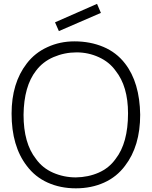

<svg xmlns="http://www.w3.org/2000/svg" viewBox="-20 -984 806 1019"><path d="M292.5 -819 272 -865.5 495 -963.5 515.5 -915.5ZM122 -104Q41.5 -208.5 41.5 -381Q41.5 -543 122 -647Q165.5 -704 232 -734Q298 -764.5 375 -764.5Q459 -764.5 528.5 -735.2Q598 -706 643.5 -647Q721.5 -546.5 724 -375Q724 -208.5 643.5 -104Q599.5 -45 532.2 -14.8Q465 15.5 382.5 15.5Q300.5 15.5 233.2 -14.8Q166 -45 122 -104ZM593.5 -140.5Q659.5 -225 659.5 -382.5Q659.5 -526 593.5 -608.5Q560.5 -655 504.5 -680.5Q449 -706 386.5 -706Q322.5 -706 264 -681Q207 -656.5 171 -608.5Q107 -526.5 105 -375Q105 -223.5 171 -140.5Q205 -92.5 261.5 -67.5Q319 -42.5 382.5 -42.5Q448.5 -43.5 503.8 -67.8Q559 -92 593.5 -140.5Z"/></svg>

Font: Russisch Sans Light
Style: Regular
Weight: 300
Designer: Michael Sharanda (font) & Cristiano Sobral (main changes)
Foundry: Michael Sharanda
Version: Version 2.00;September 8, 2020;FontCreator 13.0.0.2681 64-bi